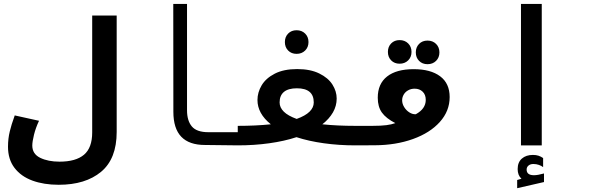

<svg xmlns="http://www.w3.org/2000/svg" viewBox="-20 -745 3040 984"><path d="M21 7Q21 -34.5 30.2 -72Q39.5 -109.5 52 -143L55.5 -153.5L180 -126Q163 -90 154.2 -54.5Q145.5 -19 145.5 1Q145.5 44 186 63.8Q226.5 83.5 285 83.5Q368.5 83.5 410.5 48Q452.5 12.5 452.5 -66.5V-665.5H578V-69Q578 69 498 135.5Q418 202 281 202Q204.5 202 146 180.5Q87.5 159 54.2 115.2Q21 71.5 21 7Z M868.5 -172 868 -725H938.5V-180Q938.5 -126.5 963.2 -97Q988 -67.5 1048 -67.5H1201.5V0L1030.5 -2Q949.5 -2 909 -44.2Q868.5 -86.5 868.5 -172Z M1368 -108Q1299.5 -163 1299.5 -232.5Q1299.5 -271.5 1321 -307.8Q1342.5 -344 1388.2 -367.5Q1434 -391 1503 -391Q1570.5 -391 1616.2 -368.5Q1662 -346 1683.8 -311.5Q1705.5 -277 1705.5 -240Q1705.5 -202.5 1686.5 -169.2Q1667.5 -136 1632 -108Q1708 -100 1801.5 -100V0Q1716.5 0 1639.5 -10.8Q1562.5 -21.5 1499.5 -42Q1437 -21.5 1360.2 -10.8Q1283.5 0 1198.5 0V-100Q1291 -100 1368 -108ZM1500.5 -135.5Q1545 -151.5 1566.5 -172.8Q1588 -194 1588 -220Q1588 -292.5 1501.5 -292.5Q1457.5 -292.5 1435.2 -274Q1413 -255.5 1413 -220Q1413 -194 1434.5 -172.8Q1456 -151.5 1500.5 -135.5ZM1440 -529.5Q1440 -556 1456.8 -573Q1473.5 -590 1500 -590Q1526.5 -590 1543.8 -573Q1561 -556 1561 -529.5Q1561 -503 1543.8 -486Q1526.5 -469 1500 -469Q1473.5 -469 1456.8 -486Q1440 -503 1440 -529.5Z M1798.5 -100H1888.5Q1932.5 -100 1959.8 -103.5Q1987 -107 2006 -114Q1958.5 -138.5 1937.2 -168.2Q1916 -198 1916 -244Q1916 -315.5 1963.8 -353Q2011.5 -390.5 2100 -390.5Q2187 -390.5 2235.8 -354Q2284.5 -317.5 2284.5 -247.5Q2284.5 -176 2234.2 -120Q2184 -64 2096.5 -32.5Q2009 -1 1901 -0.5L1798.5 0ZM2111 -159.5Q2162 -187.5 2162 -233Q2162 -260 2146 -275.2Q2130 -290.5 2105 -290.5Q2086.5 -290.5 2071.8 -282.2Q2057 -274 2049 -260.2Q2041 -246.5 2041 -231Q2041 -213 2051.5 -196Q2062 -179 2078.2 -168.8Q2094.5 -158.5 2111 -159.5ZM1968 -479Q1968 -505.5 1984.8 -522.5Q2001.5 -539.5 2028 -539.5Q2054.5 -539.5 2071.8 -522.5Q2089 -505.5 2089 -479Q2089 -452.5 2071.8 -435.5Q2054.5 -418.5 2028 -418.5Q2001.5 -418.5 1984.8 -435.5Q1968 -452.5 1968 -479ZM2111 -476.5Q2111 -503 2127.8 -520Q2144.5 -537 2171 -537Q2197.5 -537 2214.8 -520Q2232 -503 2232 -476.5Q2232 -450 2214.8 -433Q2197.5 -416 2171 -416Q2144.5 -416 2127.8 -433Q2111 -450 2111 -476.5Z M2756.5 -725V0H2650V-725ZM2630.5 177.5 2652.5 171Q2633 153.5 2633 121.5Q2633 86.5 2654.5 67.8Q2676 49 2711 49Q2727.5 49 2739.8 53Q2752 57 2763.5 65V111.5Q2754.5 104.5 2741.5 100Q2728.5 95.5 2713.5 95.5Q2698 95.5 2688.5 103.5Q2679 111.5 2679 124Q2679 153 2716.5 153Q2736 153 2768 144V188L2630.5 219.5Z"/></svg>

Font: JuliaMono
Style: Bold Italic
Weight: 700
Italic angle: -9°
Monospace: yes
Designer: cormullion
Foundry: corm
Version: Version 0.057; ttfautohint (v1.8.4)